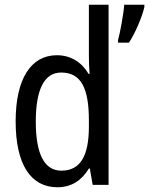

<svg xmlns="http://www.w3.org/2000/svg" viewBox="-20 -780 629 810"><path d="M222 10C283 10 325 -20 355 -69H359L371 0H438V-760H355V-543C355 -523 356 -494 358 -468H354C325 -517 279 -547 220 -547C111 -547 46 -448 46 -268C46 -86 110 10 222 10ZM589 -750V-760H504C502 -725 486 -638 478 -611V-600H524C549 -637 580 -709 589 -750ZM239 -60C166 -60 131 -132 131 -267C131 -399 165 -474 238 -474C322 -474 355 -408 355 -272V-246C355 -122 319 -60 239 -60Z"/></svg>

Font: Noto Sans Lao Condensed
Style: Regular
Weight: 400
Width: 3
Designer: Monotype Design Team
Foundry: Monotype Imaging Inc.
Version: Version 2.004